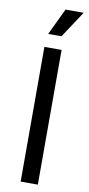

<svg xmlns="http://www.w3.org/2000/svg" viewBox="-103 -981 475 1021"><g transform="rotate(10 134.5 -471.0)"><path d="M180.7 -727.5V0H87.9V-727.5ZM95.7 -798.8 164.1 -942.4H262.2L167.5 -798.8Z"/></g></svg>

Font: Inter Variable
Style: Regular
Weight: 400
Designer: Rasmus Andersson
Foundry: rsms
Version: Version 4.001;git-9221beed3